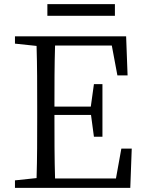

<svg xmlns="http://www.w3.org/2000/svg" viewBox="-20 -904 695 924"><path d="M533 -884H208V-828H533ZM564 -189 538 -45H245C242 -142 242 -240 242 -351H418L432 -246H473V-499H432L417 -391H242C242 -493 242 -591 245 -685H518L545 -541H594L587 -729H52V-694L156 -683C159 -587 159 -489 159 -392V-337C159 -239 159 -142 156 -47L52 -36V0H607L614 -189Z"/></svg>

Font: Source Han Serif K
Style: Regular
Weight: 400
Designer: Ryoko NISHIZUKA 西塚涼子 (kana & ideographs); Frank Grießhammer (Latin, Greek & Cyrillic); Wenlong ZHANG 张文龙 (bopomofo); San
Foundry: Adobe Systems Incorporated
Version: Version 1.001;PS 1.001;hotconv 16.6.54;makeotf.lib2.5.65590